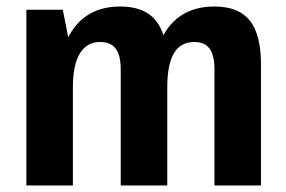

<svg xmlns="http://www.w3.org/2000/svg" viewBox="-20 -570 878 590"><path d="M639 -357Q639 -400 624 -420.5Q609 -441 577 -441Q535 -441 514.5 -406.5Q494 -372 494 -301L445 -230V-279Q445 -413 494.5 -481.5Q544 -550 639 -550Q713 -550 747.5 -507Q782 -464 782 -372V0H639ZM61 -540H173L204 -382V0H61ZM351 -357Q351 -400 335.5 -420.5Q320 -441 288 -441Q247 -441 225.5 -406Q204 -371 204 -301L156 -230V-279Q156 -413 205.5 -481.5Q255 -550 350 -550Q424 -550 459 -506.5Q494 -463 494 -372V0H351Z"/></svg>

Font: Pathway Extreme Condensed
Style: Bold
Weight: 700
Width: 3
Version: Version 1.001;gftools[0.9.26]